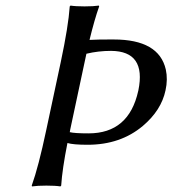

<svg xmlns="http://www.w3.org/2000/svg" viewBox="-20 -668 620 691"><path d="M198.7 -444.8Q226.1 -573.7 231 -645L233.9 -647.9Q251.5 -645 284.2 -645Q316.9 -645 335.9 -647.9L336.9 -645Q320.3 -598.6 302.2 -524.4Q338.4 -526.4 389.6 -525.9Q551.8 -525.9 576.7 -418Q584.5 -382.3 575.7 -342.8Q560.5 -271 494.1 -214.8Q413.6 -147 295.4 -147Q243.2 -147 222.7 -153.3Q204.1 -59.6 200.2 0L197.3 2.9Q179.7 0 147 0Q114.3 0 95.2 2.9L94.2 0Q118.7 -68.4 146.5 -200.2ZM231 -192.4Q248 -188 298.8 -188Q443.8 -188 477.5 -340.8Q478 -342.3 478 -342.8Q506.8 -483.9 379.9 -484.9Q333.5 -484.9 291 -474.6Q289.1 -464.8 284.7 -445.3L232.4 -200.2Q231.9 -198.7 231.9 -196.3Q231 -193.4 231 -192.4Z"/></svg>

Font: Linux Biolinum Slanted O
Style: Slanted
Weight: 400
Designer: Philipp H. Poll
Foundry: Philipp H. Poll
Version: Version 1.0.4